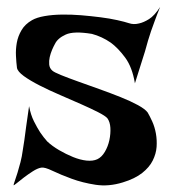

<svg xmlns="http://www.w3.org/2000/svg" viewBox="-20 -578 506 558"><path d="M445.3 -557.6Q436.5 -536.1 430.2 -518.6Q423.8 -501 418.9 -487.3Q414.1 -471.7 410.2 -460Q406.2 -446.3 401.4 -428.7Q396.5 -413.1 389.2 -390.1Q381.8 -367.2 372.1 -335.9Q364.3 -382.8 343.8 -410.6Q323.2 -438.5 301.8 -454.1Q276.4 -471.7 247.1 -479.5Q194.3 -488.3 170.9 -477.5Q147.5 -466.8 139.6 -450.2Q135.7 -443.4 131.3 -433.1Q127 -422.9 124.5 -412.1Q122.1 -401.4 123 -390.6Q124 -379.9 131.8 -373Q136.7 -368.2 157.2 -359.9Q177.7 -351.6 206.5 -341.3Q235.4 -331.1 268.1 -319.3Q300.8 -307.6 330.1 -295.9Q359.4 -284.2 380.9 -272.5Q402.3 -260.7 409.2 -251Q415 -241.2 422.4 -225.1Q429.7 -209 433.1 -189.9Q436.5 -170.9 435.1 -150.9Q433.6 -130.9 423.8 -111.3Q414.1 -91.8 393.1 -75.2Q372.1 -58.6 336.9 -47.9Q295.9 -35.2 257.8 -41Q219.7 -46.9 188 -58.6Q156.2 -70.3 132.8 -81.5Q109.4 -92.8 99.6 -90.8Q88.9 -88.9 75.2 -80.1Q61.5 -71.3 49.3 -62Q37.1 -52.7 28.3 -45.4Q19.5 -38.1 19.5 -40Q19.5 -42 22.9 -51.8Q26.4 -61.5 30.8 -75.7Q35.2 -89.8 39.6 -106.9Q43.9 -124 45.9 -139.6Q47.9 -152.3 50.8 -170.9Q52.7 -187.5 56.2 -211.4Q59.6 -235.4 64.5 -269.5Q69.3 -244.1 78.6 -225.6Q87.9 -207 96.7 -193.4Q107.4 -177.7 117.2 -167Q131.8 -153.3 151.9 -141.6Q171.9 -129.9 192.4 -121.6Q212.9 -113.3 231.4 -111.3Q250 -109.4 262.7 -115.2Q275.4 -121.1 284.7 -136.7Q293.9 -152.3 297.9 -170.9Q301.8 -189.5 300.8 -206.5Q299.8 -223.6 292 -234.4Q286.1 -241.2 265.1 -252Q244.1 -262.7 215.3 -275.4Q186.5 -288.1 154.8 -301.8Q123 -315.4 95.2 -329.6Q67.4 -343.8 49.3 -356.9Q31.2 -370.1 29.3 -380.9Q27.3 -396.5 26.4 -415.5Q25.4 -434.6 28.8 -453.6Q32.2 -472.7 42.5 -490.2Q52.7 -507.8 73.2 -519.5Q86.9 -527.3 109.4 -531.2Q131.8 -535.2 159.2 -535.6Q186.5 -536.1 215.8 -533.7Q245.1 -531.2 272 -527.8Q298.8 -524.4 320.8 -519.5Q342.8 -514.6 354.5 -510.7Q368.2 -505.9 383.8 -509.8Q397.5 -512.7 413.1 -522.5Q428.7 -532.2 445.3 -557.6Z"/></svg>

Font: Irish Growler
Style: Regular
Weight: 400
Designer: Squid
Foundry: Font Diner, Inc DBA Sideshow
Version: Version 1.000